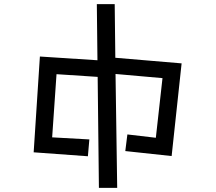

<svg xmlns="http://www.w3.org/2000/svg" viewBox="-20 -785 1040 924"><path d="M593 -138 730 -122 762 -409 536 -429 544 119H456L450 -415L252 -428L231 -124L410 -114L403 -33L142 -52L172 -513L449 -495L446 -765H532L535 -507L854 -480L806 -34L583 -58Z"/></svg>

Font: Moralerspace Krypton JPDOC
Style: Regular
Weight: 400
Version: v0.0.6; ttfautohint (v1.8.4.7-5d5b-dirty) -l 6 -r 45 -G 200 